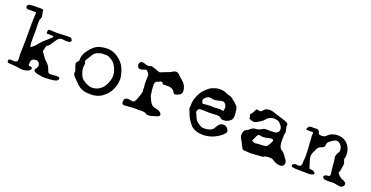

<svg xmlns="http://www.w3.org/2000/svg" viewBox="-28 -1204 3572 1850"><g transform="rotate(20 1758.0 -279.0)"><path d="M418 19.5Q399.4 19.5 380.9 15.1Q361.3 11.7 357.4 11.7Q345.7 10.3 336.9 6.8Q306.6 -1.5 306.6 -20.5Q306.6 -28.8 315.7 -37.8Q324.7 -46.9 329.6 -64.5Q329.6 -84.5 321.3 -97.2Q304.7 -112.8 293.5 -112.8Q277.8 -112.8 255.9 -105.5Q242.2 -92.8 239.7 -82.5Q236.8 -51.3 236.8 -44.4Q236.8 -41 243.7 -37.6Q247.6 -35.6 254.9 -35.6Q276.9 -35.6 276.9 -21.5Q276.9 -13.7 270.5 -6.1Q264.2 1.5 257.3 4.9Q226.1 19.5 192.4 19.5Q176.3 19.5 159.7 16.1Q128.4 10.3 96.4 8.5Q64.5 6.8 57.1 5.9Q34.7 5.9 34.7 -12.2Q35.6 -26.9 43.7 -29.8Q51.8 -32.7 60.1 -32.7Q73.2 -32.7 88.9 -30.8L96.7 -30.3Q127.4 -30.3 127.4 -63.5L124 -115.2Q127.9 -217.8 127.9 -332.5L127.4 -413.1Q127.4 -456.5 131.8 -541Q131.8 -543 125.5 -544.9L46.4 -545.4Q24.4 -548.3 24.4 -568.8Q25.4 -576.2 29.3 -579.6Q33.2 -583 37.1 -586.4Q45.4 -594.7 90.8 -595.7L125 -595.2L145.5 -596.2Q179.7 -596.2 184.8 -591.6Q189.9 -586.9 189.9 -570.8Q190.9 -556.6 194.3 -544.7Q197.8 -532.7 199.7 -521.5Q199.7 -519 198.7 -517.6Q186.5 -494.1 185.5 -476.8Q184.6 -459.5 184.6 -448.7Q184.6 -434.6 185.5 -420.4Q187 -402.3 187 -376Q185.5 -324.7 185.5 -293.9Q185.5 -229.5 192.4 -218.8L196.8 -210.9Q211.4 -223.6 231 -239.7Q276.4 -296.4 312 -325.2Q323.7 -334 366.2 -374.5L367.2 -378.4Q364.7 -386.2 363.3 -386.2Q361.8 -386.2 360.4 -386.7L298.8 -388.2Q293.9 -392.1 293.9 -397.9Q295.4 -418 297.1 -423.1Q298.8 -428.2 303.5 -429.2Q308.1 -430.2 327.6 -430.2Q353.5 -427.2 378.9 -427.2Q394.5 -427.2 409.7 -428.2Q462.9 -431.6 494.6 -431.6Q511.2 -431.6 527.3 -430.2Q531.7 -429.2 535.6 -425Q539.6 -420.9 543.2 -413.6Q546.9 -406.2 546.9 -402.8Q546.9 -397.9 536.1 -389.6Q527.8 -383.3 500.5 -383.3Q486.3 -383.3 472.7 -385.7Q462.4 -388.2 453.6 -388.2Q422.9 -388.2 398.4 -349.1Q372.6 -308.6 366.2 -300.3Q354.5 -285.2 336.4 -275.4Q331.1 -270.5 320.3 -215.3L334 -195.3Q365.7 -147.5 386.2 -130.9Q417 -105.5 430.7 -63Q437.5 -41 445.3 -36.4Q453.1 -31.7 464.8 -31.7Q471.2 -31.7 479.5 -32.7Q502 -35.2 524.4 -35.2L539.6 -34.7Q559.6 -33.7 559.6 -19.5Q559.6 -8.8 546.4 2Q529.3 16.6 418 19.5Z M893.6 19Q814.9 19 776.9 -9.3Q751 -28.8 730.5 -51.3Q719.2 -63 707 -74.2Q677.2 -100.1 677.2 -125.5Q677.2 -133.8 679.7 -143.1L675.8 -151.4L670.4 -166.5Q662.1 -188 657.2 -211.4L656.7 -214.8Q656.7 -222.7 669.9 -235.8Q672.4 -237.8 674.6 -240.7Q676.8 -243.7 679.7 -247.1L681.2 -249L680.7 -258.8Q680.7 -311 715.8 -356.4Q764.2 -425.3 823.2 -441.4Q860.4 -451.2 897.5 -451.2Q970.7 -451.2 1034.7 -393.1Q1079.6 -353.5 1098.1 -290Q1112.8 -238.3 1112.8 -220.7Q1111.8 -88.9 1009.8 -15.1Q963.4 19 893.6 19ZM885.7 -46.4Q901.9 -46.4 918.5 -51.3Q994.1 -70.3 1026.9 -164.1Q1037.6 -193.4 1037.6 -222.7Q1037.6 -279.3 998 -336.9Q978 -365.2 928.7 -385.3Q919.4 -389.2 902.8 -389.2L877.9 -388.7Q867.7 -388.7 863.3 -389.2Q835.4 -383.8 813.5 -374Q796.4 -365.7 785.2 -351.1Q773.9 -336.4 764.2 -318.4Q757.8 -307.1 749 -294.4Q734.9 -273.9 734.9 -264.6Q734.9 -257.8 740.2 -250.5Q743.2 -245.1 743.2 -239.3Q743.2 -233.9 741.7 -228Q738.8 -214.4 738.8 -200.7Q738.8 -184.1 744.6 -162.1Q760.3 -105.5 785.2 -87.4Q841.8 -46.4 885.7 -46.4Z M1476.6 17.6Q1469.7 17.6 1466.3 14.6Q1450.2 3.9 1435.3 1.7Q1420.4 -0.5 1408.7 -0.5Q1401.4 -0.5 1393.8 0.2Q1386.2 1 1378.9 1Q1371.6 1 1364.7 0.5L1342.3 0Q1314 0 1285.6 3.4Q1252.9 6.8 1237.3 6.8Q1223.1 6.8 1217.8 2.9Q1210 -2.9 1210 -24.9Q1210 -61.5 1245.1 -63.5Q1258.3 -63.5 1272 -60.5Q1282.7 -58.1 1293.5 -57.1Q1310.5 -57.1 1316.4 -64.9Q1343.3 -110.8 1354.5 -165.5L1358.4 -181.6L1355 -202.6L1355.5 -217.3Q1355.5 -229.5 1353 -241.7Q1350.6 -253.9 1350.6 -266.1Q1350.6 -294.4 1353 -339.8Q1353 -354.5 1340.3 -368.7Q1326.2 -387.7 1312 -387.7H1311.5Q1309.6 -386.2 1303.7 -383.8Q1277.8 -372.6 1258.8 -372.6Q1242.2 -372.6 1233.9 -389.2Q1228 -400.9 1228 -411.1Q1228 -426.3 1241.7 -438.5Q1248.5 -443.4 1259.3 -443.4Q1267.1 -443.4 1280.8 -439Q1305.7 -429.7 1322.3 -429.7Q1335.9 -429.7 1350.6 -437Q1352.5 -438 1356 -438Q1358.9 -438 1379.4 -431.2Q1405.8 -423.3 1430.7 -412.6Q1438.5 -409.2 1445.3 -409.2Q1454.6 -409.2 1469.2 -417Q1475.6 -420.4 1482.4 -422.9Q1545.9 -445.8 1558.1 -454.1Q1577.1 -468.8 1594.7 -468.8Q1617.2 -468.8 1636.7 -444.8Q1648.9 -432.1 1662.4 -421.6Q1675.8 -411.1 1687.5 -399.4Q1722.2 -364.3 1723.6 -313.5Q1723.6 -281.2 1689.5 -268.6Q1670.9 -259.3 1656.2 -259.3Q1643.6 -259.3 1631.8 -286.1Q1625.5 -292.5 1603.5 -306.6L1572.3 -311.5Q1532.2 -311 1529.5 -310.5Q1526.9 -310.1 1524.4 -310.1Q1520 -310.1 1516.1 -311.5Q1509.8 -313.5 1508.3 -324.7Q1508.3 -325.7 1505.9 -326.7Q1503.4 -327.6 1500.2 -328.1Q1497.1 -328.6 1494.6 -329.1Q1490.2 -329.1 1486.3 -328.6Q1482.4 -328.1 1479.5 -328.1L1470.2 -318.8Q1438.5 -318.8 1433.6 -285.6Q1433.6 -238.8 1436.5 -223.6Q1438 -216.8 1441.4 -187Q1441.4 -166.5 1458 -135.7L1466.3 -118.2Q1486.8 -72.8 1535.2 -67.9Q1562 -64 1582.5 -46.4Q1593.8 -34.7 1593.8 -25.4Q1593.8 -12.7 1573.7 -3.9Q1538.1 8.8 1501.5 17.1Z M2150.4 -266.1 2155.8 -293Q2156.7 -297.4 2156.7 -302.2Q2156.7 -312 2152.3 -322.8Q2138.2 -354 2116.2 -354Q2104 -354 2091.1 -350.6Q2078.1 -347.2 2062.5 -344.2Q2046.4 -339.4 2031.2 -339.4Q2022.9 -339.4 2014.6 -340.8Q1997.6 -346.2 1985.4 -346.2Q1962.9 -346.2 1939 -322.3Q1927.2 -311 1927 -304.9Q1926.8 -298.8 1926.8 -298.3Q1926.8 -287.6 1931.9 -277.6Q1937 -267.6 1940.4 -267.1Q1943.8 -266.6 1946.3 -266.6Q1950.2 -266.6 1955.6 -267.8Q1960.9 -269 1983.9 -270Q2001.5 -272 2020 -272.5Q2028.8 -272.5 2037.1 -271.2Q2045.4 -270 2053.7 -270Q2065.9 -270.5 2079.1 -272Q2096.7 -273.9 2115.2 -273.9Q2130.4 -272.9 2145 -268.1ZM2041 15.6Q1968.8 15.6 1921.4 -24.4Q1865.2 -88.4 1850.1 -144.5Q1847.2 -154.3 1841.3 -163.8Q1835.4 -173.3 1835.4 -183.6Q1835.4 -189 1836.9 -194.3Q1836.9 -218.3 1838.9 -242.7Q1842.3 -284.7 1877.9 -349.6Q1890.6 -372.6 1913.1 -392.1L1925.8 -403.8Q1947.8 -426.8 1980 -439.9Q2016.1 -453.6 2035.2 -454.3Q2054.2 -455.1 2057.1 -455.1Q2090.3 -455.1 2123.5 -438Q2134.8 -432.1 2147 -430.2Q2170.4 -425.3 2182.6 -417Q2191.9 -408.7 2201.7 -401.9Q2231.4 -380.4 2253.4 -354Q2268.6 -328.1 2268.6 -268.6Q2270 -268.6 2270 -261.7Q2270 -236.3 2257.3 -218.3Q2226.6 -185.1 2179.2 -185.1Q2162.6 -185.1 2155.3 -190.9Q2140.1 -206.5 2126.7 -208.3Q2113.3 -210 2103.5 -210Q2093.3 -210 2082.5 -208.5Q2055.7 -206.5 2028.3 -206.5Q2018.1 -206.5 1948.2 -209Q1939.5 -209 1930.4 -206.8Q1921.4 -204.6 1914.1 -192.4Q1908.2 -183.1 1908.2 -174.3Q1908.2 -162.1 1918 -150.4Q1923.3 -138.7 1927.7 -127.4Q1933.1 -112.3 1940.9 -99.6Q1951.7 -84.5 1968.8 -73.2Q2003.4 -47.9 2022 -47.9H2043.9Q2081.5 -47.9 2113.8 -68.4Q2127.9 -81.1 2136.7 -99.6L2146.5 -116.7Q2168 -145.5 2198.7 -145.5Q2231.9 -145.5 2251 -111.3Q2254.4 -104 2254.4 -92.3Q2254.4 -84 2250 -78.6Q2226.6 -50.3 2195.8 -30.8Q2123 15.6 2041 15.6Z M2842.3 38.1Q2804.7 38.1 2771.5 14.6Q2752.4 1.5 2735.1 1Q2717.8 0.5 2715.3 0.5Q2684.6 0.5 2665.5 13.2Q2664.1 15.1 2660.2 16.6Q2561.5 24.4 2539.6 24.4Q2525.4 24.4 2511.2 22.9Q2494.6 21 2478.5 21H2475.1Q2466.3 21 2459.5 19Q2450.7 16.1 2444.8 2.9Q2431.6 -26.9 2415 -55.2Q2405.3 -72.3 2396.5 -89.4Q2392.6 -98.1 2392.6 -111.3Q2392.6 -132.3 2398.9 -147.9Q2405.3 -163.6 2415.5 -167.5Q2435.1 -174.8 2449.7 -189Q2472.2 -210 2493.7 -212.4Q2534.7 -214.8 2551.3 -226.6Q2554.2 -228.5 2567.9 -235.4Q2578.6 -241.7 2589.8 -243.2L2609.9 -243.7L2647.5 -242.7Q2668.5 -242.7 2689.5 -244.6Q2700.2 -246.1 2711.2 -253.9Q2722.2 -261.7 2725.6 -270.3Q2729 -278.8 2729 -288.1Q2729 -306.2 2720.7 -318.8Q2693.4 -358.9 2670.4 -363.3Q2647.5 -367.7 2639.6 -367.7Q2609.4 -367.7 2576.2 -346.7Q2566.9 -339.8 2559.6 -329.6Q2552.2 -319.3 2543.5 -312.5L2537.6 -308.1Q2506.8 -284.2 2472.2 -271.5Q2467.3 -270.5 2461.4 -270.5Q2444.3 -270.5 2415.5 -283.7Q2412.6 -285.2 2411.6 -296.9Q2411.6 -307.6 2407.7 -313.5Q2403.8 -319.3 2403.8 -323.7Q2403.8 -328.6 2410.6 -334.5Q2413.6 -336.9 2415.5 -339.4Q2430.2 -357.4 2438.5 -378.9Q2443.8 -393.1 2454.6 -393.1Q2459 -393.1 2463.9 -391.1Q2472.2 -387.7 2479.5 -387.7Q2498 -387.7 2510.7 -407.2Q2528.8 -431.2 2572.3 -431.2Q2587.9 -431.2 2601.6 -426.8Q2633.8 -415.5 2667 -405.8Q2764.6 -379.4 2773.9 -362.8Q2775.4 -359.9 2775.4 -357.9V-356.9Q2773.9 -351.1 2773.9 -344.2Q2773.9 -332 2780.8 -303.2Q2786.1 -283.7 2786.1 -274.9Q2786.1 -268.6 2781.7 -268.1Q2778.8 -250.5 2778.8 -196.8Q2778.8 -123 2807.6 -106.4Q2831.5 -93.8 2854.5 -58.6Q2864.3 -43 2876.5 -29.3Q2884.3 -19.5 2884.3 -1Q2884.3 17.1 2872.6 28.3Q2864.3 36.1 2856.7 37.1Q2849.1 38.1 2842.3 38.1ZM2549.8 -81.1Q2557.1 -82 2570.3 -85L2578.1 -85.4H2582L2588.9 -85.9L2605.5 -86.4Q2651.9 -87.4 2662.6 -97.7Q2679.2 -113.8 2695.3 -149.4Q2699.2 -158.7 2699.2 -165Q2699.2 -172.9 2687.5 -175.8Q2682.1 -177.7 2678.2 -177.7Q2675.3 -177.7 2657.2 -173.3Q2618.2 -163.6 2595.2 -163.6Q2577.6 -163.6 2559.6 -168.9H2557.6Q2553.2 -168.9 2546.9 -165Q2540.5 -161.1 2537.1 -155.8Q2525.9 -134.3 2516.6 -111.3L2509.3 -93.8Q2537.6 -81.1 2547.4 -81.1Z M3452.6 30.8Q3446.3 30.8 3421.4 25.1Q3396.5 19.5 3372.6 19.5Q3362.8 19.5 3353.3 20.5Q3343.8 21.5 3335 21.5Q3324.2 21.5 3314.5 20.3Q3304.7 19 3294.9 18.8Q3285.2 18.6 3274.9 4.9Q3272 1 3272 -5.9Q3275.4 -14.6 3280.5 -17.6Q3285.6 -20.5 3291 -23.4Q3294.4 -24.9 3317.9 -27.8Q3318.8 -26.9 3319.8 -26.9Q3324.2 -26.9 3331.5 -37.1Q3332.5 -43.5 3332.5 -50.3Q3332.5 -65.9 3328.1 -85.9L3325.2 -115.2Q3320.8 -139.6 3320.8 -168Q3319.3 -190.9 3312 -223.1Q3316.9 -251 3331.1 -271.5V-272.5L3338.9 -286.6V-295.9Q3338.9 -330.1 3315.9 -354.5Q3297.4 -372.6 3276.9 -372.6Q3255.9 -372.6 3219.2 -344.2L3210.4 -337.9Q3190.4 -323.2 3190.4 -296.9Q3190.4 -287.6 3181.2 -274.9Q3176.3 -267.6 3157.7 -262.7Q3128.9 -255.4 3115.2 -222.7Q3112.3 -215.3 3107.9 -206.1Q3089.8 -172.9 3089.8 -145.5Q3089.8 -121.6 3120.6 -31.2Q3129.4 -27.3 3136.2 -27.3L3142.1 -27.8Q3157.7 -27.8 3179.2 -11.7L3182.6 -2.9Q3182.6 1 3180.2 6.8Q3177.2 9.8 3169.4 11.2Q3155.8 18.1 3141.6 18.6L3099.1 19Q3046.4 19 2993.2 17.1Q2981 16.1 2960.9 11.7L2950.7 3.4L2950.2 -1Q2950.2 -18.6 2979 -23.9L3011.7 -22Q3020.5 -22.5 3022.9 -23.9Q3025.4 -25.4 3032.2 -28.8Q3040 -43 3042 -51.3L3041.5 -70.3Q3041.5 -87.4 3043.9 -97.7Q3045.4 -104.5 3045.4 -128.9Q3045.4 -194.8 3038.1 -278.3Q3034.2 -328.6 3034.2 -337.4L3034.7 -348.6Q3036.1 -356 3036.1 -361.3Q3036.1 -372.1 3025.9 -372.1Q3021.5 -372.1 3014.2 -371.1L3005.9 -370.6Q3002.9 -370.6 2965.3 -374Q2961.9 -375.5 2961.9 -377.4V-380.9Q2974.1 -414.6 3001 -414.6Q3013.2 -413.1 3024.9 -413.1L3053.7 -415Q3086.9 -415 3090.3 -374.5Q3103.5 -367.7 3122.6 -367.7Q3141.1 -367.7 3157.2 -375.5Q3180.2 -397 3193.8 -405.8Q3199.7 -411.6 3213.9 -415.5Q3238.3 -425.8 3266.6 -425.8Q3358.9 -425.8 3397.5 -343.3Q3410.6 -311.5 3410.6 -279.3Q3410.6 -256.3 3404.3 -231Q3404.3 -225.1 3408.7 -215.3Q3418.5 -192.9 3418.5 -186Q3410.6 -118.7 3404.3 -106.4Q3399.4 -97.2 3397.9 -89.4Q3422.4 -48.8 3470.7 -34.7L3479.5 -27.8Q3495.1 -22.5 3495.1 -5.9Q3495.1 13.2 3477.5 23.4Q3466.3 30.8 3452.6 30.8Z"/></g></svg>

Font: X Typewriter
Style: Regular
Weight: 400
Monospace: yes
Designer: GGBot
Version: 0.50